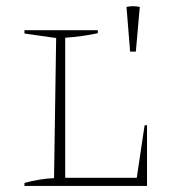

<svg xmlns="http://www.w3.org/2000/svg" viewBox="-20 -616 581 636"><path d="M459 -201H467V0H61V-10Q86 -17 111 -21Q136 -25 159 -26L166 -490L61 -505V-516H304V-506Q281 -501 253 -497Q225 -493 196 -491V-27H433ZM411 -445 399 -593Q421 -598 443 -593L430 -445Z"/></svg>

Font: Piazzolla SC Thin
Style: Regular
Weight: 100
Designer: Juan Pablo del Peral
Foundry: Huerta Tipografica
Version: Version 1.330